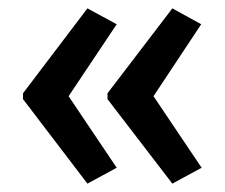

<svg xmlns="http://www.w3.org/2000/svg" viewBox="-20 -497 537 459"><path d="M35 -274 189 -477 259 -439 144 -267 259 -96 189 -58 35 -260ZM237 -274 392 -477 461 -439 347 -267 462 -96 392 -58 237 -260Z"/></svg>

Font: Noto Sans Arabic UI Cn Md
Style: Regular
Weight: 500
Width: 3
Designer: Monotype Design Team, Nadine Chahine and Nizar Qandah
Foundry: Monotype Imaging Inc.
Version: Version 2.010; ttfautohint (v1.8.4.7-5d5b)